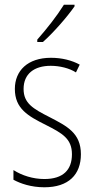

<svg xmlns="http://www.w3.org/2000/svg" viewBox="-20 -784 401 814"><path d="M296 -757V-764H251C221 -716 181 -665 138 -616V-606H162C205 -644 264 -711 296 -757ZM323 -130C323 -220 264 -249 191 -287C120 -323 80 -346 80 -407C80 -471 125 -505 195 -505C233 -505 274 -495 302 -477L318 -510C285 -528 243 -539 196 -539C97 -539 43 -484 43 -407C43 -323 99 -292 175 -254C244 -219 285 -196 285 -130C285 -64 248 -25 168 -25C120 -25 73 -40 37 -63V-22C66 -6 112 10 168 10C271 10 323 -44 323 -130Z"/></svg>

Font: Noto Sans Thai Looped Condensed ExtraLight
Style: Regular
Weight: 200
Width: 3
Designer: Sasikarn Vongin, Ben Mitchell
Foundry: The Fontpad Ltd
Version: Version 1.001